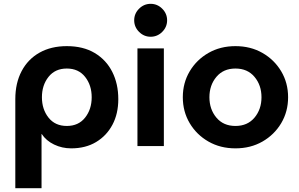

<svg xmlns="http://www.w3.org/2000/svg" viewBox="-20 -763 1560 1003"><path d="M329 -522Q247 -522 186.5 -488Q126 -454 93 -391.5Q60 -329 60 -245V220H197V-63H198Q221 -28 262.5 -8Q304 12 352 12Q427 12 482 -21Q537 -54 567.5 -111.5Q598 -169 598 -245Q598 -325 566.5 -387.5Q535 -450 475 -486Q415 -522 329 -522ZM329 -405Q390 -405 424.5 -361.5Q459 -318 459 -255Q459 -192 424.5 -148.5Q390 -105 329 -105Q268 -105 233.5 -148.5Q199 -192 199 -255Q199 -318 233.5 -361.5Q268 -405 329 -405Z M698 0V-510H836V0ZM767 -571Q732 -571 706.5 -596.5Q681 -622 681 -657Q681 -692 706.5 -717.5Q732 -743 767 -743Q802 -743 827.5 -717.5Q853 -692 853 -657Q853 -622 827.5 -596.5Q802 -571 767 -571Z M1210 12Q1131 12 1069 -23.5Q1007 -59 971 -119.5Q935 -180 935 -255Q935 -330 971 -390.5Q1007 -451 1069 -486.5Q1131 -522 1210 -522Q1289 -522 1351 -486.5Q1413 -451 1449 -390.5Q1485 -330 1485 -255Q1485 -180 1449 -119.5Q1413 -59 1351 -23.5Q1289 12 1210 12ZM1210 -105Q1273 -105 1309.5 -148.5Q1346 -192 1346 -255Q1346 -318 1309.5 -361.5Q1273 -405 1210 -405Q1147 -405 1110.5 -361.5Q1074 -318 1074 -255Q1074 -192 1110.5 -148.5Q1147 -105 1210 -105Z"/></svg>

Font: MuseoModerno SemiBold
Style: Regular
Weight: 600
Designer: Pablo Cosgaya, Héctor Gatti, Marcela Romero, and the Authors of The MuseoModerno Project.
Foundry: Omnibus-Type Team
Version: Version 1.001